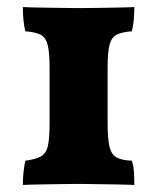

<svg xmlns="http://www.w3.org/2000/svg" viewBox="-20 -523 447 546"><path d="M286 -173Q286 -128 291.5 -105.5Q297 -83 312 -75Q327 -67 355 -66Q360 -50 361 -32.5Q362 -15 362 3Q343 2 310 1.5Q277 1 246.5 0.5Q216 0 204 0Q186 0 155 0.5Q124 1 93.5 1.5Q63 2 45 3Q45 -16 47 -34.5Q49 -53 52 -66Q81 -70 96 -78Q111 -86 116 -107.5Q121 -129 121 -172V-332Q121 -374 115.5 -395.5Q110 -417 95 -424.5Q80 -432 52 -434Q45 -463 45 -503Q61 -502 92.5 -501.5Q124 -501 156 -500.5Q188 -500 204 -500Q225 -500 256 -500.5Q287 -501 316.5 -501.5Q346 -502 362 -503Q362 -463 355 -434Q327 -432 312 -424.5Q297 -417 291.5 -395.5Q286 -374 286 -332Z"/></svg>

Font: Vollkorn ExtraBold
Style: Regular
Weight: 800
Designer: Friedrich Althausen
Foundry: Friedrich Althausen
Version: Version 5.000; ttfautohint (v1.8.3)